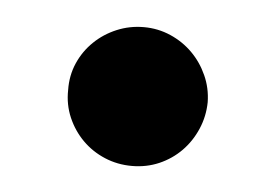

<svg xmlns="http://www.w3.org/2000/svg" viewBox="-29 -588 363 253"><g transform="rotate(5 152.5 -461.0)"><path d="M60.4 -461.3Q60 -480.5 67.3 -497.2Q74.6 -513.8 87.4 -526.1Q100.1 -538.4 117 -545.5Q133.9 -552.6 152.7 -552.6Q171.5 -552.6 188.2 -545.3Q204.9 -538 217.3 -525.6Q229.8 -513.1 237.2 -496.6Q244.7 -480.1 245 -461.3Q244.7 -442.5 237.4 -425.6Q230.1 -408.7 217.7 -396.1Q205.3 -383.5 188.6 -376.2Q171.9 -369 152.7 -369Q133.5 -369 116.7 -376.1Q99.8 -383.2 87.2 -395.8Q74.6 -408.4 67.3 -425.2Q60 -442.1 60.4 -461.3Z"/></g></svg>

Font: Inter P Extra Bold
Style: Regular
Weight: 800
Designer: Rasmus Andersson
Foundry: rsms
Version: Version 3.018;git-588b23468